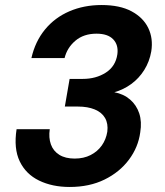

<svg xmlns="http://www.w3.org/2000/svg" viewBox="-20 -732 655 764"><path d="M257 12Q188 12 135.5 -13.5Q83 -39 58.5 -90Q34 -141 46 -218H178Q173 -184 182.5 -157.5Q192 -131 216 -116Q240 -101 277 -101Q313 -101 340.5 -115Q368 -129 385 -153Q402 -177 407 -208Q411 -240 398 -262.5Q385 -285 357 -296.5Q329 -308 290 -308H238L257 -418H309Q362 -418 401 -443Q440 -468 447 -516Q452 -553 430.5 -575.5Q409 -598 364 -598Q313 -598 280 -570Q247 -542 237 -501H105Q120 -567 159 -614.5Q198 -662 256 -687Q314 -712 384 -712Q457 -712 503.5 -687Q550 -662 570 -620.5Q590 -579 582 -528Q575 -487 554 -453.5Q533 -420 502 -397.5Q471 -375 435 -365Q472 -358 497.5 -336Q523 -314 534 -281Q545 -248 538 -205Q530 -146 493 -96.5Q456 -47 396 -17.5Q336 12 257 12Z"/></svg>

Font: DM Sans 10pt
Style: Bold Italic
Weight: 700
Italic angle: -10°
Version: Version 4.004;gftools[0.9.30]